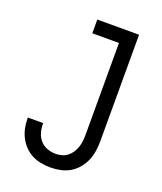

<svg xmlns="http://www.w3.org/2000/svg" viewBox="-138 -824 775 920"><g transform="rotate(20 250.0 -363.5)"><path d="M229 8Q204 8 180 3.5Q156 -1 134.5 -12Q113 -23 96 -40.5Q79 -58 67.5 -80Q56 -102 51 -126Q46 -150 46 -174V-180H124V-176Q124 -154 130 -132.5Q136 -111 150.5 -94.5Q165 -78 186 -70Q207 -62 229 -62Q245 -62 260.5 -66Q276 -70 289 -80Q302 -90 311 -103.5Q320 -117 325 -132Q330 -147 332 -163Q334 -179 334 -195V-665H198V-735H411V-195Q411 -169 407.5 -143.5Q404 -118 394 -94Q384 -70 367 -49.5Q350 -29 328 -16Q306 -3 280.5 2.5Q255 8 229 8Z"/></g></svg>

Font: Iosevka
Style: Regular
Weight: 400
Monospace: yes
Designer: Belleve Invis
Foundry: Belleve Invis
Version: Version 33.2.3; ttfautohint (v1.8.4)